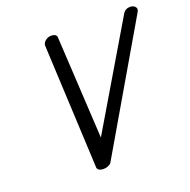

<svg xmlns="http://www.w3.org/2000/svg" viewBox="-135 -899 1017 1030"><g transform="rotate(-20 374.0 -384.5)"><path d="M215.6 -726.1Q214.4 -740.5 225.5 -752Q236.6 -763.4 251.7 -767.1Q267.1 -770 280 -765.9Q293 -761.7 294.9 -750L327.9 -163.6L675.3 -750Q687.5 -767.3 710.4 -768.8Q730 -770 741.2 -759.3Q754.4 -746.6 742.9 -727.8L329.3 -19Q323.5 -10.7 311.4 -5.5Q299.3 -0.2 284.2 0Q268.6 -0.2 259.8 -5.6Q251 -11 249.3 -19Z"/></g></svg>

Font: Tecnico
Style: GruesoInclinado
Weight: 700
Italic angle: -15°
Version: Version 1.3